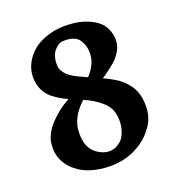

<svg xmlns="http://www.w3.org/2000/svg" viewBox="-116 -696 737 805"><g transform="rotate(-20 252.5 -294.0)"><path d="M174.8 -463.9Q174.8 -442.9 183.1 -431.2Q194.3 -414.1 206.1 -405.8Q226.1 -391.6 238.8 -386.2Q239.7 -385.3 255.9 -378.2Q272 -371.1 279.8 -367.2Q321.8 -412.1 321.8 -458Q321.8 -484.9 314.9 -500Q306.2 -520 297.9 -527.8Q289.1 -536.6 272 -542Q258.8 -545.9 242.2 -545.9Q223.1 -545.9 213.1 -540Q203.1 -534.2 191.9 -521Q184.1 -512.2 179.2 -495.1Q174.8 -481.9 174.8 -463.9ZM341.8 -150.9Q341.8 -178.7 333 -200.2Q324.2 -220.2 307.1 -235.8Q288.1 -252.9 271 -263.2Q252.9 -274.4 228 -285.2Q208 -265.1 200.2 -254.9Q188 -239.7 180.2 -224.1Q172.9 -209 168 -190.9Q165 -178.7 165 -153.8Q165 -127.9 172.1 -107.9Q179.2 -87.9 192.9 -74.2Q206.1 -61 224.1 -53Q242.2 -44.9 258.8 -44.9Q278.8 -44.9 293.9 -54.2Q313 -65.4 320.8 -77.1Q329.6 -89.4 335.9 -109.9Q341.8 -129.9 341.8 -150.9ZM466.8 -171.9Q466.8 -130.9 450.2 -100.1Q431.2 -65.9 401.9 -41Q371.1 -15.1 331.1 0Q290 15.1 242.2 15.1Q195.3 15.1 153.8 2Q117.7 -9.3 90.8 -32.2Q65.9 -52.2 51.8 -81.1Q38.6 -106.9 39.1 -139.2Q39.1 -167 47.9 -188Q60.1 -214.8 76.2 -233.9Q93.3 -252.9 118.2 -273.9Q144 -294.9 171.9 -309.1Q149.9 -318.8 130.9 -331.1Q106.9 -346.2 96.2 -357.9Q81.1 -374 71.8 -396Q63 -417 63 -446.8Q63 -479 79.1 -508.8Q94.2 -537.6 121.1 -559.1Q146 -579.1 183.1 -590.8Q219.2 -603 259.8 -603Q307.6 -603 340.8 -592.8Q375.5 -582 397.9 -565.9Q421.9 -548.8 432.1 -524.9Q443.4 -500 442.9 -473.1Q442.9 -456.1 435.1 -437Q429.2 -422.9 413.1 -402.8Q401.9 -389.6 378.9 -372.1Q359.4 -356.9 336.9 -341.8Q366.7 -327.6 386.2 -315.9Q409.2 -301.8 428.2 -280.8Q447.3 -260.7 457 -233.9Q466.8 -208 466.8 -171.9Z"/></g></svg>

Font: Gentium Basic
Style: Bold
Weight: 700
Designer: J. Victor Gaultney and Annie Olsen
Foundry: SIL International
Version: Version 1.100